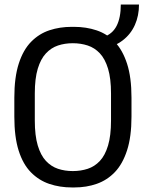

<svg xmlns="http://www.w3.org/2000/svg" viewBox="-20 -814 640 844"><path d="M296 10Q243 10 197 -5.5Q151 -21 116 -56.5Q81 -92 62 -152Q43 -212 43 -301V-385Q43 -474 62.5 -534.5Q82 -595 117 -630.5Q152 -666 197.5 -681Q243 -696 295 -696H305Q359 -696 405 -680.5Q451 -665 485 -629.5Q519 -594 538.5 -534Q558 -474 558 -385V-301Q558 -213 538.5 -153Q519 -93 485 -57.5Q451 -22 405.5 -6Q360 10 307 10ZM300 -62Q335 -62 365.5 -72Q396 -82 419 -106.5Q442 -131 455 -174.5Q468 -218 468 -284V-403Q468 -469 455 -512Q442 -555 419 -579.5Q396 -604 365.5 -614Q335 -624 300 -624Q265 -624 235 -614Q205 -604 182 -579.5Q159 -555 146 -512Q133 -469 133 -403V-284Q133 -218 146 -174.5Q159 -131 182 -106.5Q205 -82 235 -72Q265 -62 300 -62ZM434 -599V-651Q474 -664 492.5 -700Q511 -736 511 -794H591Q591 -745 573 -704.5Q555 -664 520 -637Q485 -610 434 -599Z"/></svg>

Font: Chivo Mono Light
Style: Regular
Weight: 300
Monospace: yes
Designer: Hector Gatti
Foundry: Omnibus-Type
Version: Version 1.008